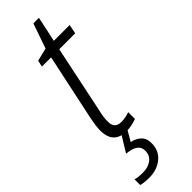

<svg xmlns="http://www.w3.org/2000/svg" viewBox="-314 -660 902 902"><g transform="rotate(-45 136.5 -209.0)"><path d="M122 10Q141 10 158.5 6Q176 2 190 -3V-48Q162 -38 135 -38Q89 -38 91 -87Q91 -115 100 -151L170 -486H276L285 -532H180L207 -658H170L127 -534L62 -518L55 -486H116L45 -152Q41 -132 38.5 -113.5Q36 -95 36 -80Q36 10 122 10ZM42 240Q95 240 130 211Q165 182 165 134Q166 102 147 83.5Q128 65 99 60L134 0H96L45 83Q119 89 119 136Q119 168 96 185Q73 202 38 202Q6 202 -12 196V234Q9 240 42 240Z"/></g></svg>

Font: Noto Sans Display SemiCondensed Light
Style: Italic
Weight: 300
Width: 4
Italic angle: -12°
Designer: Monotype Design Team
Foundry: Monotype Imaging Inc.
Version: Version 1.900